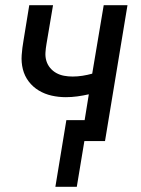

<svg xmlns="http://www.w3.org/2000/svg" viewBox="-20 -540 540 735"><path d="M192 175 234 -80H304L320 -179Q298 -174 276 -171Q254 -168 232 -168Q204 -168 177.5 -174Q151 -180 128.5 -193.5Q106 -207 90 -228Q74 -249 67.5 -275Q61 -301 63 -329Q65 -357 70 -385L92 -520H183L158 -372Q155 -355 154 -338.5Q153 -322 157.5 -307Q162 -292 172 -280Q182 -268 195.5 -260.5Q209 -253 225 -250Q241 -247 258 -247Q277 -247 296 -250Q315 -253 333 -258L377 -520H468L382 0H303L274 175Z"/></svg>

Font: Iosevka SS04 Medium Oblique
Style: Regular
Weight: 500
Italic angle: -9°
Monospace: yes
Designer: Belleve Invis
Foundry: Belleve Invis
Version: Version 19.0.0; ttfautohint (v1.8.4)